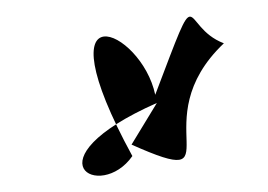

<svg xmlns="http://www.w3.org/2000/svg" viewBox="-20 -171 328 235"><path d="M141 6C271 64 153 -22 254 -118C199 -139 227 -205 170 -55C153 -136 28 -189 142 20C103 76 12 26 172 -45Z"/></svg>

Font: Asimov Silicon
Style: Regular
Weight: 400
Designer: Google
Version: Version 2.000980; 2014